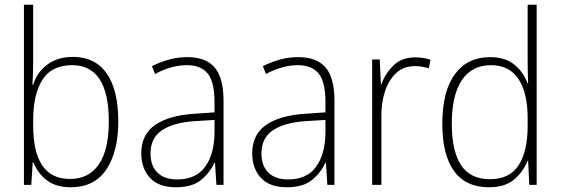

<svg xmlns="http://www.w3.org/2000/svg" viewBox="-20 -780 2365 810"><path d="M120 -520Q120 -497 119 -469.5Q118 -442 117 -422H120Q135 -474 179 -507Q223 -540 287 -540Q381 -540 430 -470.5Q479 -401 479 -267Q479 -141 429 -65.5Q379 10 278 10Q216 10 177.5 -19.5Q139 -49 121 -95H118L112 0H81V-760H120ZM284 -505Q198 -505 159 -443.5Q120 -382 120 -274V-251Q120 -25 275 -25Q355 -25 397 -86.5Q439 -148 439 -268Q439 -505 284 -505Z M770 -539Q848 -539 885.5 -495.5Q923 -452 923 -355V0H893L887 -94H885Q866 -52 828.5 -21Q791 10 722 10Q649 10 612.5 -30Q576 -70 576 -133Q576 -212 634 -252.5Q692 -293 799 -300L885 -306V-349Q885 -434 856.5 -469.5Q828 -505 768 -505Q736 -505 703 -496Q670 -487 634 -468L621 -501Q655 -518 692.5 -528.5Q730 -539 770 -539ZM802 -269Q712 -263 663.5 -230.5Q615 -198 615 -133Q615 -80 644.5 -51.5Q674 -23 727 -23Q807 -23 845.5 -76.5Q884 -130 885 -219V-274Z M1238 -539Q1316 -539 1353.5 -495.5Q1391 -452 1391 -355V0H1361L1355 -94H1353Q1334 -52 1296.5 -21Q1259 10 1190 10Q1117 10 1080.5 -30Q1044 -70 1044 -133Q1044 -212 1102 -252.5Q1160 -293 1267 -300L1353 -306V-349Q1353 -434 1324.5 -469.5Q1296 -505 1236 -505Q1204 -505 1171 -496Q1138 -487 1102 -468L1089 -501Q1123 -518 1160.5 -528.5Q1198 -539 1238 -539ZM1270 -269Q1180 -263 1131.5 -230.5Q1083 -198 1083 -133Q1083 -80 1112.5 -51.5Q1142 -23 1195 -23Q1275 -23 1313.5 -76.5Q1352 -130 1353 -219V-274Z M1731 -538Q1767 -538 1796 -528L1789 -492Q1775 -496 1760.5 -498.5Q1746 -501 1730 -501Q1683 -501 1652 -472.5Q1621 -444 1604.5 -395.5Q1588 -347 1589 -288V0H1550V-529H1582L1587 -424H1589Q1604 -468 1639 -503Q1674 -538 1731 -538Z M2043 10Q1945 10 1895.5 -58.5Q1846 -127 1846 -257Q1846 -395 1899 -467Q1952 -539 2048 -539Q2112 -539 2151 -506.5Q2190 -474 2205 -429H2208Q2206 -481 2206 -530V-760H2244V0H2213L2208 -102H2206Q2189 -58 2150.5 -24Q2112 10 2043 10ZM2047 -24Q2130 -24 2168 -83Q2206 -142 2206 -248V-281Q2206 -388 2167.5 -446.5Q2129 -505 2051 -505Q1971 -505 1928.5 -442Q1886 -379 1886 -257Q1886 -143 1925 -83.5Q1964 -24 2047 -24Z"/></svg>

Font: Noto Sans Tamil SemiCondensed ExtraLight
Style: Regular
Weight: 200
Width: 4
Designer: Jelle Bosma - Monotype Design Team
Foundry: Monotype Imaging Inc.
Version: Version 2.004; ttfautohint (v1.8.4.7-5d5b)